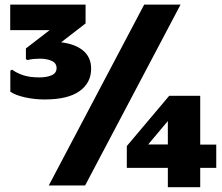

<svg xmlns="http://www.w3.org/2000/svg" viewBox="-20 -797 955 825"><path d="M189.5 0 599.6 -777.3H755.9L345.7 0ZM172.4 -369.6Q127.9 -369.6 87.4 -378.7Q46.9 -387.7 24.4 -402.8V-493.7L32.2 -497.6Q51.3 -483.4 79.3 -473.9Q107.4 -464.4 149.4 -464.4Q180.7 -464.4 201.9 -473.6Q223.1 -482.9 223.1 -504.4Q223.1 -525.9 202.1 -535.4Q181.2 -544.9 151.4 -544.9Q139.2 -544.9 125.5 -543.7Q111.8 -542.5 99.1 -539.1L91.3 -542.5V-588.9L193.4 -667.5H23.9V-777.3H347.7V-696.3L242.7 -615.2Q303.7 -607.9 337.6 -579.3Q371.6 -550.8 371.6 -501.5Q371.6 -440.9 321.5 -405.3Q271.5 -369.6 172.4 -369.6ZM701.2 7.3V-75.7H524.9V-169.4L707 -385.3H840.3V-175.8H909.2V-75.7H840.3V7.3ZM616.7 -176.3H701.2V-276.9Z"/></svg>

Font: Bevan
Style: Regular
Weight: 400
Designer: Vernon Adams
Foundry: Vernon Adams
Version: Version 2.100; ttfautohint (v1.8.3)